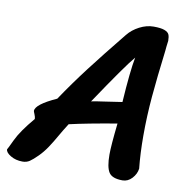

<svg xmlns="http://www.w3.org/2000/svg" viewBox="-94 -741 828 836"><g transform="rotate(10 319.5 -323.5)"><path d="M228 -182Q204 -144 197 -131Q176 -94 159.5 -69.5Q143 -45 124 -26Q103 -5 89.5 4Q76 13 58 13Q28 13 5.5 -0.5Q-17 -14 -17 -28Q-15 -30 5 -72.5Q25 -115 79 -179Q79 -187 74 -199Q69 -211 69 -213Q69 -242 160 -283Q211 -359 267.5 -433Q324 -507 406 -608Q426 -633 457 -649Q488 -665 519 -665Q551 -665 567 -659Q583 -653 587.5 -643Q592 -633 592 -615Q588 -585 587 -570Q572 -449 564.5 -362.5Q557 -276 557 -190Q557 -111 564 -45Q561 -21 543 -1.5Q525 18 501 18Q455 18 440.5 -5Q426 -28 426 -83Q426 -123 437 -222Q306 -200 228 -182ZM362 -306 442 -318Q451 -457 463 -518Q424 -472 307 -297Q325 -301 362 -306Z"/></g></svg>

Font: Sriracha
Style: Regular
Weight: 400
Designer: Suppakit Chalermlarp
Version: Version 1.002g